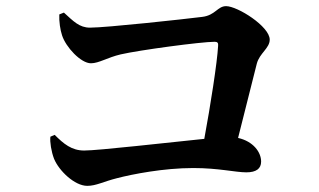

<svg xmlns="http://www.w3.org/2000/svg" viewBox="-20 -672 1040 625"><path d="M144 -227C142 -210 147 -178 156 -155C172 -116 223 -67 264 -67C293 -67 317 -81 361 -92C411 -105 513 -125 609 -125C692 -125 746 -111 782 -111C814 -111 830 -123 830 -146C830 -177 804 -212 755 -223L816 -465C825 -499 858 -515 858 -543C858 -586 753 -652 716 -652C688 -652 681 -622 638 -617C583 -610 326 -582 273 -582C238 -582 219 -603 188 -631L173 -625C172 -602 176 -575 182 -557C194 -519 243 -466 276 -466C302 -466 330 -485 373 -495C434 -509 635 -536 679 -536C688 -536 691 -532 690 -523C687 -468 665 -328 645 -220C526 -208 300 -182 254 -182C213 -182 187 -204 158 -233Z"/></svg>

Font: Noto Serif CJK HK
Style: Bold
Weight: 700
Designer: Ryoko NISHIZUKA 西塚涼子 (kana & ideographs); Frank Grießhammer (Latin, Greek & Cyrillic); Wenlong ZHANG 张文龙 (bopomofo); San
Foundry: Adobe
Version: Version 2.001;hotconv 1.1.0;makeotfexe 2.6.0